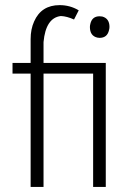

<svg xmlns="http://www.w3.org/2000/svg" viewBox="-20 -736 518 756"><path d="M151.4 0V-446.3H346.7V0H396.5V-488.3H151.4V-570.3Q160.2 -666 219.7 -672.9Q243.2 -671.9 271.5 -659.2L290 -695.3Q255.9 -715.8 214.8 -715.8Q142.6 -715.8 114.3 -651.4Q100.6 -621.1 100.6 -582V-488.3H29.3V-446.3H100.6V0ZM411.1 -629.9Q411.1 -663.1 382.8 -670.9Q377 -671.9 372.1 -671.9Q342.8 -671.9 335.9 -642.6Q334 -635.7 334 -629.9Q334 -594.7 363.3 -587.9Q368.2 -586.9 372.1 -586.9Q402.3 -586.9 409.2 -617.2Q411.1 -624 411.1 -629.9Z"/></svg>

Font: Yaldevi Colombo Light
Style: Regular
Weight: 300
Designer: Sol Matas, Denzil Rajitha, Kosala Senevirathne and Pathum Egodawatta
Foundry: Mooniak
Version: Version 1.020 ; ttfautohint (v1.6)